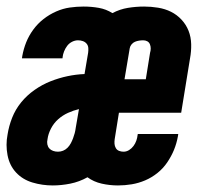

<svg xmlns="http://www.w3.org/2000/svg" viewBox="-22 -558 642 586"><path d="M139 8Q107 8 77 -1Q47 -10 27 -31.5Q7 -53 1 -84.5Q-5 -116 1 -147Q5 -173 15 -198.5Q25 -224 42.5 -245.5Q60 -267 83.5 -283.5Q107 -300 132.5 -310Q158 -320 184 -325.5Q210 -331 236 -332L247 -397Q248 -404 247.5 -411.5Q247 -419 242.5 -424.5Q238 -430 231 -432.5Q224 -435 216 -435Q207 -435 198 -430.5Q189 -426 183 -418Q177 -410 173.5 -401Q170 -392 169 -383Q169 -382 169 -381Q169 -380 168 -380H45Q45 -382 45.5 -383.5Q46 -385 46 -387Q50 -409 58 -429Q66 -449 79.5 -467.5Q93 -486 111 -500Q129 -514 149.5 -523Q170 -532 191 -535Q212 -538 233 -538Q257 -538 279.5 -534Q302 -530 321 -518Q344 -530 368.5 -534Q393 -538 418 -538Q439 -538 460.5 -534.5Q482 -531 500 -522Q518 -513 532 -498Q546 -483 553.5 -464Q561 -445 561.5 -423Q562 -401 558 -380L531 -214H341L328 -133Q327 -126 327.5 -119Q328 -112 331.5 -106Q335 -100 341.5 -97.5Q348 -95 355 -95Q364 -95 372 -100Q380 -105 385.5 -112.5Q391 -120 394 -128.5Q397 -137 398 -146Q398 -147 398 -147.5Q398 -148 399 -149H522Q522 -147 521.5 -145Q521 -143 521 -142Q517 -120 509 -100.5Q501 -81 488.5 -62.5Q476 -44 458.5 -30Q441 -16 421 -7.5Q401 1 380 4.5Q359 8 338 8Q313 8 288.5 2.5Q264 -3 245 -17Q220 -3 192.5 2.5Q165 8 139 8ZM423 -316 436 -397Q438 -403 438 -410Q438 -417 435.5 -423Q433 -429 427.5 -432Q422 -435 415 -435Q409 -435 402.5 -434Q396 -433 390 -430.5Q384 -428 379.5 -422.5Q375 -417 374 -411L358 -316ZM155 -95Q163 -95 170.5 -98Q178 -101 184 -107Q190 -113 194 -120.5Q198 -128 201 -136Q204 -144 206 -151.5Q208 -159 209 -167L219 -225Q202 -221 185.5 -213.5Q169 -206 155.5 -194Q142 -182 133.5 -165.5Q125 -149 123 -133Q121 -125 122.5 -117.5Q124 -110 128.5 -105Q133 -100 140 -97.5Q147 -95 155 -95Z"/></svg>

Font: Iosevka Slab XBdExObl
Style: Regular
Weight: 800
Width: 7
Italic angle: -9°
Monospace: yes
Designer: Belleve Invis
Foundry: Belleve Invis
Version: Version 11.1.0; ttfautohint (v1.8.3)